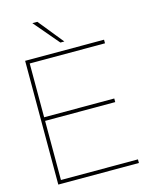

<svg xmlns="http://www.w3.org/2000/svg" viewBox="-133 -997 836 1079"><g transform="rotate(-15 285.0 -457.0)"><path d="M69 0H538V-21H90V-365H498V-386H90V-699H528V-720H69ZM163 -914 287 -768H310L192 -914Z"/></g></svg>

Font: Aspekta 50
Style: Regular
Weight: 50
Designer: Ivo Dolenc
Version: Version 2.000